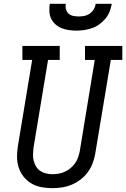

<svg xmlns="http://www.w3.org/2000/svg" viewBox="-20 -975 659 1003"><path d="M253 8Q224 8 195.5 2.5Q167 -3 143.5 -17Q120 -31 103 -52.5Q86 -74 77.5 -100.5Q69 -127 69 -156.5Q69 -186 74 -215L148 -662H97V-735H292V-662H231L155 -203Q153 -186 152.5 -168.5Q152 -151 156 -135Q160 -119 168.5 -105Q177 -91 190.5 -82Q204 -73 220.5 -69Q237 -65 254 -65Q271 -65 287.5 -68Q304 -71 320 -78.5Q336 -86 349.5 -97.5Q363 -109 373 -123.5Q383 -138 388.5 -154.5Q394 -171 397 -187L475 -662H424V-735H619V-662H559L478 -175Q474 -150 465 -125Q456 -100 440 -77.5Q424 -55 402 -38Q380 -21 355 -10.5Q330 0 304 4Q278 8 253 8ZM379 -815Q359 -815 339 -818Q319 -821 301.5 -828Q284 -835 269.5 -848Q255 -861 247 -878Q239 -895 238 -915Q237 -935 240 -955H324Q321 -941 324.5 -927Q328 -913 338 -904Q348 -895 362 -892Q376 -889 391 -889Q406 -889 421 -892Q436 -895 449 -904Q462 -913 470 -926.5Q478 -940 480 -955H564Q560 -934 552.5 -914.5Q545 -895 531 -878Q517 -861 499 -848Q481 -835 460.5 -828Q440 -821 419.5 -818Q399 -815 379 -815Z"/></svg>

Font: Iosevka Curly Slab ExObl
Style: Regular
Weight: 400
Width: 7
Italic angle: -9°
Monospace: yes
Designer: Belleve Invis
Foundry: Belleve Invis
Version: Version 11.1.0; ttfautohint (v1.8.3)